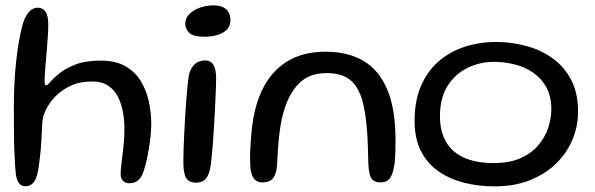

<svg xmlns="http://www.w3.org/2000/svg" viewBox="-20 -654 2170 700"><path d="M73 25Q58.5 25 50.2 15.2Q42 5.5 38 -16Q36.5 -28 35 -51Q33.5 -74 32.2 -106.2Q31 -138.5 30.8 -178.8Q30.5 -219 30.5 -265Q30.5 -296.5 31.8 -330.2Q33 -364 35.8 -397.5Q38.5 -431 42.8 -462.5Q47 -494 52.5 -521.8Q58 -549.5 64.5 -571.5Q74 -599 87.5 -612.5Q101 -626 117.5 -626Q136 -626 146 -611.2Q156 -596.5 156 -565.5Q156 -546.5 154.5 -523.2Q153 -500 151 -475.5Q149 -451 147 -428.2Q145 -405.5 143.8 -387.5Q142.5 -369.5 142.5 -359.5Q142.5 -343 148 -343Q153 -343 164.5 -356.5Q176 -370 198.5 -388Q221 -406 257 -419.5Q293 -433 347 -433Q401.5 -433 437.2 -412.5Q473 -392 493.5 -358Q514 -324 522.8 -283.2Q531.5 -242.5 531.5 -202.5Q531.5 -182 528.8 -156Q526 -130 521.2 -103.2Q516.5 -76.5 510.5 -53Q504.5 -29.5 497.5 -14.5Q490 0 478.5 7Q467 14 450.5 14Q437.5 14 430.5 7.2Q423.5 0.5 420.5 -10Q419 -20.5 421 -40.5Q423 -60.5 426.2 -86Q429.5 -111.5 431.8 -139.2Q434 -167 433.5 -193Q433 -220.5 427.5 -249.2Q422 -278 409.2 -302.5Q396.5 -327 373.8 -342Q351 -357 316 -357Q271.5 -357 238 -341.5Q204.5 -326 182 -302.5Q159.5 -279 147.8 -254.5Q136 -230 134.5 -212Q133 -176.5 131.2 -146.8Q129.5 -117 127 -93Q124.5 -69 121.8 -50Q119 -31 115.5 -16.5Q109.5 4.5 99 14.8Q88.5 25 73 25Z M695 12Q678 12 667.5 4.5Q657 -3 652.8 -20Q648.5 -37 648.5 -64Q648.5 -81.5 649.2 -107.5Q650 -133.5 651.5 -164.5Q653 -195.5 655 -227.8Q657 -260 659.2 -289.8Q661.5 -319.5 664 -343.2Q666.5 -367 668.5 -380.5Q676 -408 690.8 -420.8Q705.5 -433.5 728 -433.5Q749 -433.5 758.5 -416.8Q768 -400 768 -367Q768 -353 767 -326.2Q766 -299.5 764.2 -265.8Q762.5 -232 760.5 -196.2Q758.5 -160.5 755.8 -127.8Q753 -95 750.5 -70Q748 -45 745 -34Q738 -7.5 725.8 2.2Q713.5 12 695 12ZM726 -520Q684 -520 669.8 -534.5Q655.5 -549 655.5 -566.5Q655.5 -589 671.8 -604.2Q688 -619.5 711.8 -627Q735.5 -634.5 758.5 -634.5Q776 -634.5 790 -629Q804 -623.5 812 -611.5Q820 -599.5 820 -580Q820 -559 807.2 -546Q794.5 -533 773 -526.5Q751.5 -520 726 -520Z M936 11Q917.5 11 907.2 -1Q897 -13 893 -39.5Q892 -53 891.8 -70.5Q891.5 -88 892.5 -110.2Q893.5 -132.5 896 -160Q903 -258 935.8 -326Q968.5 -394 1026.5 -429.8Q1084.5 -465.5 1166.5 -465.5Q1248.5 -465.5 1305.5 -431.8Q1362.5 -398 1392.2 -326.8Q1422 -255.5 1422 -142.5Q1422 -121.5 1421.5 -103.8Q1421 -86 1420 -71.8Q1419 -57.5 1416.5 -46Q1411 -14.5 1399.8 -1.8Q1388.5 11 1368.5 11Q1351 11 1341.5 4Q1332 -3 1328.2 -17.2Q1324.5 -31.5 1323 -53Q1322 -93.5 1321 -124.2Q1320 -155 1318 -179.5Q1316 -204 1313.2 -225.5Q1310.5 -247 1305.5 -269.5Q1293.5 -326.5 1263 -357Q1232.5 -387.5 1171 -387.5Q1110.5 -387.5 1075 -354.5Q1039.5 -321.5 1020 -265.5Q1012 -242 1006.8 -217Q1001.5 -192 998.5 -165.5Q995.5 -139 993.5 -110.8Q991.5 -82.5 990 -52Q988 -26.5 980.8 -12.8Q973.5 1 962.5 6Q951.5 11 936 11Z M1782.5 25.5Q1725.5 25.5 1673.2 12.5Q1621 -0.5 1580 -28.5Q1539 -56.5 1515.2 -102.2Q1491.5 -148 1491.5 -214Q1491.5 -286.5 1514.8 -340.5Q1538 -394.5 1578.8 -430Q1619.5 -465.5 1673.5 -483.2Q1727.5 -501 1788.5 -501Q1843 -501 1896 -487.2Q1949 -473.5 1992.2 -443.2Q2035.5 -413 2061.5 -364.5Q2087.5 -316 2087.5 -246Q2087.5 -195 2067.8 -146.5Q2048 -98 2009.2 -59.5Q1970.5 -21 1913.8 2.2Q1857 25.5 1782.5 25.5ZM1780 -59.5Q1837.5 -59.5 1877.5 -77.2Q1917.5 -95 1942.2 -124Q1967 -153 1978.5 -187.5Q1990 -222 1990 -255.5Q1990 -303 1971.8 -336Q1953.5 -369 1923.2 -389.5Q1893 -410 1856 -419.2Q1819 -428.5 1780.5 -428.5Q1730 -428.5 1685 -406.8Q1640 -385 1612 -341.2Q1584 -297.5 1584 -230Q1584 -175.5 1606 -137.2Q1628 -99 1671.8 -79.2Q1715.5 -59.5 1780 -59.5Z"/></svg>

Font: Gluten Thin Light
Style: Regular
Weight: 300
Version: Version 1.300